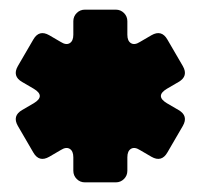

<svg xmlns="http://www.w3.org/2000/svg" viewBox="-20 -720 416 398"><path d="M244 -366Q244 -356 237 -349Q230 -342 220 -342H156Q146 -342 139 -349Q132 -356 132 -366V-394Q132 -407 124.5 -411.5Q117 -416 106 -409L82 -395Q61 -383 49 -404L17 -459Q5 -480 26 -492L50 -506Q75 -521 50 -536L26 -550Q5 -562 17 -583L49 -638Q61 -659 82 -647L106 -633Q117 -626 124.5 -630.5Q132 -635 132 -648V-676Q132 -686 139 -693Q146 -700 156 -700H220Q230 -700 237 -693Q244 -686 244 -676V-648Q244 -635 251.5 -630.5Q259 -626 270 -633L294 -647Q315 -659 327 -638L359 -583Q371 -562 350 -550L326 -536Q301 -521 326 -506L350 -492Q371 -480 359 -459L327 -404Q315 -383 294 -395L270 -409Q259 -416 251.5 -411.5Q244 -407 244 -394Z"/></svg>

Font: LT Crewmate
Style: Regular
Weight: 400
Designer: Daniel Lyons
Foundry: LyonsType
Version: Version 1.001;FEAKit 1.0